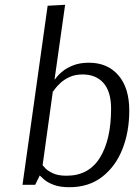

<svg xmlns="http://www.w3.org/2000/svg" viewBox="-20 -772 560 802"><path d="M179 -748 252 -752 208 -441H210Q210 -441 218 -451.5Q226 -462 243 -475.5Q260 -489 287 -499.5Q314 -510 352 -510Q429 -510 474.5 -457.5Q520 -405 520 -310Q520 -222 491.5 -149.5Q463 -77 407 -33.5Q351 10 270 10Q230 10 204 0Q178 -10 164.5 -22Q151 -34 146 -39L127 0H74ZM201 -392 158 -82Q160 -79 170 -68.5Q180 -58 201.5 -48Q223 -38 258 -38Q351 -38 397.5 -113.5Q444 -189 444 -318Q444 -389 412.5 -425Q381 -461 325 -461Q294 -461 271 -450.5Q248 -440 232.5 -425.5Q217 -411 209.5 -400.5Q202 -390 202 -390Z"/></svg>

Font: Arsenal SC
Style: Italic
Weight: 400
Italic angle: -9.10001°
Designer: Andrij Shevchenko
Foundry: Stairsfor
Version: Version 2.001; ttfautohint (v1.8.4.7-5d5b)